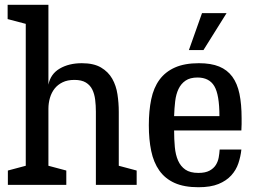

<svg xmlns="http://www.w3.org/2000/svg" viewBox="-20 -775 1075 805"><path d="M382 -307Q382 -333 379 -357Q376 -381 367 -399.5Q358 -418 340 -429Q322 -440 292 -440Q263 -440 242.5 -430Q222 -420 209 -403.5Q196 -387 189.5 -365Q183 -343 183 -319V-80L258 -60V0H13V-60L88 -80V-675L12 -695V-755H183V-420Q192 -465 230.5 -487.5Q269 -510 323 -510Q373 -510 403.5 -492Q434 -474 450.5 -445Q467 -416 472.5 -379.5Q478 -343 478 -306V-80L553 -60V0H382Z M812 10Q752 10 712 -8Q672 -26 648 -60Q624 -94 614 -142Q604 -190 604 -250Q604 -310 614 -358.5Q624 -407 648.5 -440.5Q673 -474 713.5 -492Q754 -510 814 -510Q865 -510 899 -496Q933 -482 954 -453.5Q975 -425 984 -381.5Q993 -338 993 -279Q993 -267 993 -254.5Q993 -242 992 -228H710Q710 -191 713 -158.5Q716 -126 726.5 -102Q737 -78 757 -64Q777 -50 812 -50Q841 -50 858.5 -59.5Q876 -69 885 -83.5Q894 -98 897 -115Q900 -132 901 -148H992Q989 -119 979.5 -90.5Q970 -62 949.5 -39.5Q929 -17 896 -3.5Q863 10 812 10ZM808 -450Q777 -450 758 -437Q739 -424 728.5 -402Q718 -380 714.5 -350.5Q711 -321 710 -288H900Q900 -378 878.5 -414Q857 -450 808 -450ZM827 -720H930L833 -565H772Z"/></svg>

Font: HermeneusOne
Style: Regular
Weight: 400
Designer: Rodrigo Fuenzalida, Pablo Impallari
Foundry: Pablo Impallari, Rodrigo Fuenzalida
Version: Version 1.000; ttfautohint (v0.8) -G 200 -r 50